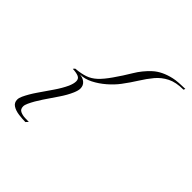

<svg xmlns="http://www.w3.org/2000/svg" viewBox="-163 -618 831 831"><g transform="rotate(45 252.0 -202.5)"><path d="M116 93Q96 93 74 90Q52 87 37 77.5Q22 68 22 49Q22 39 28 26Q41 -2 62 -32.5Q83 -63 104 -93.5Q125 -124 138 -152Q147 -173 147 -187Q147 -203 134 -208.5Q121 -214 98 -215L105 -223Q139 -226 162 -234Q185 -242 204.5 -260Q224 -278 247 -311Q273 -348 295 -385Q317 -422 348.5 -451Q380 -480 433 -492Q445 -495 466.5 -496.5Q488 -498 504 -498L501 -490Q455 -490 425.5 -475Q396 -460 375.5 -435.5Q355 -411 336 -380.5Q317 -350 293 -318Q275 -294 249 -271.5Q223 -249 194.5 -234.5Q166 -220 139 -220H136Q157 -218 169.5 -207Q182 -196 182 -178Q182 -166 174 -147Q162 -119 141.5 -89Q121 -59 100.5 -28.5Q80 2 67 30Q61 43 61 52Q61 69 74 75Q87 81 103 81.5Q119 82 126 82Z"/></g></svg>

Font: Luxurious Script
Style: Regular
Weight: 400
Designer: Robert E. Leuschke
Foundry: Robert E. Leuschke
Version: Version 1.010; ttfautohint (v1.8.3)